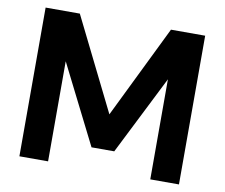

<svg xmlns="http://www.w3.org/2000/svg" viewBox="-77 -795 1041 890"><g transform="rotate(10 443.5 -350.0)"><path d="M68 0V-700H229L445 -264L658 -700H819V0H684V-471L497 -99H390L203 -471V0Z"/></g></svg>

Font: DM Sans 18pt
Style: Bold
Weight: 700
Designer: Colophon Foundry, Jonny Pinhorn
Foundry: Colophon Foundry
Version: Version 4.004;gftools[0.9.30]